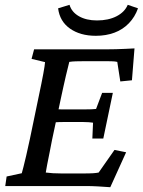

<svg xmlns="http://www.w3.org/2000/svg" viewBox="-20 -780 599 805"><path d="M442.4 4.9Q418 2.9 390.6 1.5Q363.3 0 340.8 0H2L7.8 -40L71.3 -53.7Q74.2 -63.5 78.6 -81.1Q83 -98.6 89.8 -127.4Q96.7 -156.2 105.5 -198.2L141.6 -372.1Q155.3 -436.5 161.6 -471.2Q168 -505.9 168.9 -519.5L112.3 -533.2L123 -573.2H431.6Q447.3 -573.2 466.3 -573.7Q485.4 -574.2 505.9 -575.2Q526.4 -576.2 543.9 -577.1L533.2 -443.4L484.4 -438.5L471.7 -520.5Q462.9 -522.5 453.1 -522.9Q443.4 -523.4 432.6 -523.4H331.1Q312.5 -523.4 297.9 -522.9Q283.2 -522.5 270.5 -520.5Q269.5 -516.6 265.6 -500.5Q261.7 -484.4 256.3 -462.4Q251 -440.4 246.1 -417.5Q241.2 -394.5 237.3 -377L198.2 -193.4Q194.3 -172.9 188.5 -143.6Q182.6 -114.3 177.7 -89.4Q172.9 -64.5 171.9 -56.6Q187.5 -54.7 202.6 -53.7Q217.8 -52.7 239.3 -52.7H324.2Q356.4 -52.7 370.6 -53.7Q384.8 -54.7 393.6 -56.6L460 -151.4L508.8 -141.6ZM367.2 -199.2 370.1 -265.6Q364.3 -266.6 352.5 -267.6Q340.8 -268.6 323.2 -268.6H256.8Q243.2 -268.6 227.5 -268.1Q211.9 -267.6 197.3 -266.6L210 -322.3Q223.6 -321.3 238.3 -321.3Q252.9 -321.3 266.6 -321.3H334Q350.6 -321.3 363.3 -321.8Q376 -322.3 382.8 -323.2L408.2 -390.6H453.1L413.1 -199.2ZM515.6 -759.8 558.6 -745.1Q545.9 -709 520.5 -682.6Q495.1 -656.2 460 -643.1Q424.8 -629.9 381.8 -629.9Q316.4 -629.9 273.4 -660.2Q230.5 -690.4 223.6 -745.1L271.5 -759.8Q280.3 -729.5 311 -711.9Q341.8 -694.3 386.7 -694.3Q434.6 -694.3 468.8 -711.9Q502.9 -729.5 515.6 -759.8Z"/></svg>

Font: Crimson Pro Medium
Style: Italic
Weight: 500
Italic angle: -12°
Designer: Jacques Le Bailly
Foundry: Baron von Fonthausen
Version: Version 1.003